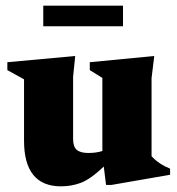

<svg xmlns="http://www.w3.org/2000/svg" viewBox="-20 -644 627 679"><path d="M238.5 -152.5Q238.5 -125 251.5 -114Q264.5 -103 292.5 -103Q320.5 -103 342 -110V-368.5L297.5 -396V-424L525.5 -446L516 -367.5V-91.5Q541 -64 581.5 -47.5V-26L374.5 10H355L347 -55Q299.5 -10 266 2.5Q232.5 15 196 15Q65 15 65 -146.5V-363.5L6 -396V-424L246 -446L238.5 -372.5ZM133 -551V-624H415V-551Z"/></svg>

Font: Newsreader 16pt ExtraBold
Style: Regular
Weight: 800
Designer: Hugues Gentile
Foundry: Production Type
Version: Version 1.003; ttfautohint (v1.8.3)